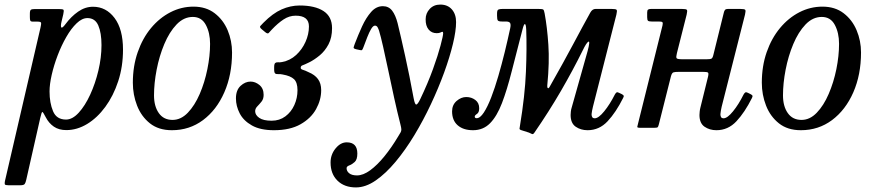

<svg xmlns="http://www.w3.org/2000/svg" viewBox="-69 -559 3822 839"><path d="M84.5 -519.5H187.5Q206 -519.5 208.5 -516Q211 -512.5 207.5 -496.5L200 -465Q195 -444 199 -439.2Q203 -434.5 217.5 -454Q242 -487 272.5 -508.2Q303 -529.5 337.5 -529.5Q394.5 -529.5 431.5 -480.5Q468.5 -431.5 468.5 -342Q468.5 -268 447.5 -204Q426.5 -140 391.2 -92Q356 -44 311.8 -17.2Q267.5 9.5 221 9.5Q188.5 9.5 166.5 -5.5Q144.5 -20.5 131 -46.5Q119.5 -69 116.2 -69.8Q113 -70.5 107 -44L45.5 227.5Q43 239 39 244.8Q35 250.5 20 250.5H-32.5Q-46 250.5 -47.8 246.5Q-49.5 242.5 -47.5 232.5L108 -438.5Q111 -452 110.8 -458.2Q110.5 -464.5 95.5 -464.5H75Q65.5 -464.5 63.5 -468.8Q61.5 -473 61.5 -484.5V-499Q61.5 -513.5 66.2 -516.5Q71 -519.5 84.5 -519.5ZM147.5 -159.5Q147.5 -109.5 162.8 -73Q178 -36.5 219.5 -36.5Q247.5 -36.5 275 -66.5Q302.5 -96.5 325 -145.2Q347.5 -194 361 -251Q374.5 -308 374.5 -362Q374.5 -415.5 360.5 -447.8Q346.5 -480 313 -480Q289.5 -480 265.8 -457.2Q242 -434.5 220.8 -397.5Q199.5 -360.5 183 -317.2Q166.5 -274 157 -232.2Q147.5 -190.5 147.5 -159.5Z M511.5 -197.5Q511.5 -270 532.8 -331Q554 -392 591 -436.5Q628 -481 675.8 -505.5Q723.5 -530 776.5 -530Q831.5 -530 869 -501.2Q906.5 -472.5 925.8 -426.8Q945 -381 945 -329.5Q945 -232.5 911.2 -155.5Q877.5 -78.5 818.2 -34.2Q759 10 682 10Q624 10 586.2 -20Q548.5 -50 530 -97.5Q511.5 -145 511.5 -197.5ZM604 -142.5Q604 -94.5 625 -64.8Q646 -35 685 -35Q721.5 -35 751.8 -66.5Q782 -98 803.8 -148.5Q825.5 -199 837.2 -257Q849 -315 849 -367.5Q849 -415.5 830.5 -450.2Q812 -485 773.5 -485Q734 -485 702.5 -452Q671 -419 649 -366.5Q627 -314 615.5 -254.5Q604 -195 604 -142.5Z M962 -129Q962 -165 982.2 -183.8Q1002.5 -202.5 1026 -202.5Q1046.5 -202.5 1064.8 -187.5Q1083 -172.5 1083 -144.5Q1083 -126.5 1073.8 -115Q1064.5 -103.5 1055.2 -94Q1046 -84.5 1046 -73Q1046 -56.5 1063.8 -44Q1081.5 -31.5 1118 -31.5Q1152.5 -31.5 1178 -50.5Q1203.5 -69.5 1217.2 -100Q1231 -130.5 1231 -165Q1231 -198.5 1215.8 -213Q1200.5 -227.5 1166 -233.5Q1154.5 -236 1146.2 -235.2Q1138 -234.5 1133.5 -238Q1129 -241.5 1129 -256V-265Q1129 -280 1133.8 -283.8Q1138.5 -287.5 1146.2 -286.8Q1154 -286 1164 -288Q1198.5 -294.5 1224.8 -318.5Q1251 -342.5 1266 -376Q1281 -409.5 1281 -443.5Q1281 -490.5 1223 -490.5Q1195 -490.5 1170 -474Q1145 -457.5 1119 -430Q1110 -421 1105.5 -415.2Q1101 -409.5 1090 -418.5L1075 -431Q1064 -440 1068.5 -445.2Q1073 -450.5 1082 -459.5Q1123 -501 1161.8 -518Q1200.5 -535 1240.5 -535Q1307 -535 1344.5 -510.8Q1382 -486.5 1382 -436Q1382 -394.5 1366.5 -365.2Q1351 -336 1328 -317Q1305 -298 1283 -287Q1260.5 -276 1252.8 -273.5Q1245 -271 1245 -262.5Q1245 -256.5 1254.8 -253.8Q1264.5 -251 1279.5 -243.5Q1306.5 -232.5 1320.5 -213.5Q1334.5 -194.5 1334.5 -165Q1334.5 -122.5 1312.2 -82.2Q1290 -42 1244.2 -16Q1198.5 10 1128 10Q1068.5 10 1031.8 -10.8Q995 -31.5 978.5 -63.5Q962 -95.5 962 -129Z M1839.5 -414Q1817 -414 1803.8 -430.2Q1790.5 -446.5 1791 -475Q1791 -501 1808.8 -520Q1826.5 -539 1855 -539Q1887 -539 1905.5 -518Q1924 -497 1924 -462.5Q1924 -424.5 1910.2 -367.2Q1896.5 -310 1871.8 -242Q1847 -174 1814 -103.8Q1781 -33.5 1741.8 31.5Q1702.5 96.5 1659.5 148Q1616.5 199.5 1572.5 229.8Q1528.5 260 1486.5 260Q1436 260 1405.8 230.5Q1375.5 201 1375.5 151Q1375.5 116.5 1397.2 89.8Q1419 63 1446 63Q1492.5 63 1492.5 112Q1492.5 138.5 1480.8 149Q1469 159.5 1457.2 163.8Q1445.5 168 1445.5 176Q1445.5 189 1457 198.2Q1468.5 207.5 1491 207.5Q1518 207.5 1548.8 185Q1579.5 162.5 1611 123.8Q1642.5 85 1671 37Q1678.5 25 1681.8 19Q1685 13 1684.8 6Q1684.5 -1 1680.5 -16.5Q1667 -69.5 1653.5 -130.8Q1640 -192 1627.8 -250.8Q1615.5 -309.5 1605 -355.5Q1594.5 -401.5 1587.5 -424.5Q1585 -432.5 1581 -439.8Q1577 -447 1569.5 -447Q1561.5 -447 1553 -432.8Q1544.5 -418.5 1536 -396.8Q1527.5 -375 1519.5 -353.5Q1516 -344 1513.5 -341Q1511 -338 1502.5 -340.5L1488.5 -343.5Q1475.5 -346.5 1476.2 -351.2Q1477 -356 1481.5 -368Q1496 -406 1513.2 -443.8Q1530.5 -481.5 1552.8 -506.8Q1575 -532 1604 -532Q1629.5 -532 1644.5 -512.5Q1659.5 -493 1668.5 -457.5Q1682 -402.5 1701.2 -315.5Q1720.5 -228.5 1738.5 -130Q1744 -100.5 1750.5 -102.2Q1757 -104 1767.5 -126Q1800.5 -195 1822.8 -256.5Q1845 -318 1856.2 -360.5Q1867.5 -403 1867.5 -414Q1867.5 -420 1864 -420Q1861.5 -420 1855.8 -417Q1850 -414 1839.5 -414Z M2624.5 -495 2522 -92.5Q2520.5 -87 2518.2 -75.2Q2516 -63.5 2516 -60Q2516 -42 2529.5 -42Q2546.5 -42 2571.2 -72.5Q2596 -103 2617.5 -145.5Q2621 -152 2624.8 -154.8Q2628.5 -157.5 2636 -153.5L2648.5 -147.5Q2654.5 -144 2656.2 -141.2Q2658 -138.5 2654 -131Q2622.5 -68 2586 -29Q2549.5 10 2498.5 10Q2469 10 2446.8 -5.2Q2424.5 -20.5 2424.5 -56.5Q2424.5 -62 2425.5 -71.5Q2426.5 -81 2429 -88.5L2498.5 -335Q2511 -381.5 2502.2 -377Q2493.5 -372.5 2477 -338Q2434.5 -252 2382.5 -162.2Q2330.5 -72.5 2266 21Q2260.5 29 2255.5 26.5Q2250.5 24 2242.5 20.5L2206.5 9Q2201 6.5 2201.2 3Q2201.5 -0.5 2203 -8.5Q2225 -142 2229.2 -245.5Q2233.5 -349 2230.5 -428.5Q2229.5 -452.5 2225 -453.8Q2220.5 -455 2214.5 -431.5Q2188 -329.5 2167.2 -247.8Q2146.5 -166 2124.5 -108.5Q2102.5 -51 2072.5 -20.5Q2042.5 10 1998 10Q1955.5 10 1931 -11.5Q1906.5 -33 1906.5 -72.5Q1906.5 -100.5 1926.2 -117.8Q1946 -135 1968.5 -135Q1991 -135 2008 -122.2Q2025 -109.5 2025 -86Q2025 -67.5 2015.2 -61.2Q2005.5 -55 2005.5 -49.5Q2005.5 -42.5 2014 -42.5Q2029 -42.5 2045.2 -67.2Q2061.5 -92 2077.5 -133.5Q2093.5 -175 2108.5 -226.5Q2123.5 -278 2136.8 -332.2Q2150 -386.5 2160.5 -435.5Q2164 -452 2160 -458.5Q2156 -465 2142 -465H2125.5Q2110 -465 2106.5 -469.5Q2103 -474 2103 -490V-500Q2103 -514.5 2108.8 -517.2Q2114.5 -520 2128 -520H2283Q2300.5 -520 2304.5 -517.5Q2308.5 -515 2311 -500Q2322 -440.5 2327.2 -364Q2332.5 -287.5 2322.5 -186Q2321.5 -177.5 2324.8 -174.2Q2328 -171 2333 -180Q2394 -287.5 2435.5 -365.5Q2477 -443.5 2510.5 -504Q2519.5 -520 2533.5 -520H2603Q2622.5 -520 2625.5 -516Q2628.5 -512 2624.5 -495Z M3186.5 -495 3084.5 -92.5Q3083 -87 3081 -75.2Q3079 -63.5 3079 -60Q3079 -42 3092.5 -42Q3109.5 -42 3134.2 -72.5Q3159 -103 3180 -145.5Q3183.5 -152 3187.5 -154.8Q3191.5 -157.5 3199 -153.5L3211 -147.5Q3217.5 -144 3219 -141.2Q3220.5 -138.5 3217 -131Q3185.5 -68 3149 -29Q3112.5 10 3061.5 10Q3032 10 3009.8 -5.2Q2987.5 -20.5 2987.5 -56.5Q2987.5 -62 2988.5 -71.5Q2989.5 -81 2991.5 -88.5L3025 -224Q3028.5 -239 3024.5 -242Q3020.5 -245 3001.5 -245H2898.5Q2880.5 -245 2873.8 -242.8Q2867 -240.5 2863 -226L2810 -15.5Q2807.5 -5.5 2804.8 -3Q2802 -0.5 2789 -0.5H2729Q2714.5 -0.5 2715.8 -5.2Q2717 -10 2719.5 -20.5L2826 -448Q2828.5 -459 2825.5 -462Q2822.5 -465 2810 -465H2779Q2766.5 -465 2762.8 -468.2Q2759 -471.5 2759 -484V-504Q2759 -514.5 2763.2 -517.2Q2767.5 -520 2777 -520H2910Q2929.5 -520 2932.5 -516Q2935.5 -512 2931.5 -495L2889 -327Q2884.5 -309.5 2887.5 -304.8Q2890.5 -300 2913.5 -300H3018.5Q3034.5 -300 3039.8 -302.8Q3045 -305.5 3048 -318L3094 -504Q3095.5 -511 3099 -515.5Q3102.5 -520 3112 -520H3165Q3184.5 -520 3187.5 -516Q3190.5 -512 3186.5 -495Z M3260 -197.5Q3260 -270 3281.2 -331Q3302.5 -392 3339.5 -436.5Q3376.5 -481 3424.2 -505.5Q3472 -530 3525 -530Q3580 -530 3617.5 -501.2Q3655 -472.5 3674.2 -426.8Q3693.5 -381 3693.5 -329.5Q3693.5 -232.5 3659.8 -155.5Q3626 -78.5 3566.8 -34.2Q3507.5 10 3430.5 10Q3372.5 10 3334.8 -20Q3297 -50 3278.5 -97.5Q3260 -145 3260 -197.5ZM3352.5 -142.5Q3352.5 -94.5 3373.5 -64.8Q3394.5 -35 3433.5 -35Q3470 -35 3500.2 -66.5Q3530.5 -98 3552.2 -148.5Q3574 -199 3585.8 -257Q3597.5 -315 3597.5 -367.5Q3597.5 -415.5 3579 -450.2Q3560.5 -485 3522 -485Q3482.5 -485 3451 -452Q3419.5 -419 3397.5 -366.5Q3375.5 -314 3364 -254.5Q3352.5 -195 3352.5 -142.5Z"/></svg>

Font: Besley* Narrow
Style: Italic
Weight: 400
Width: 4
Italic angle: -13°
Designer: Owen Earl
Foundry: indestructible type*
Version: Version 3.000; ttfautohint (v1.8.3)